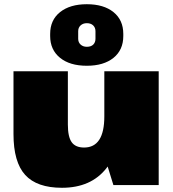

<svg xmlns="http://www.w3.org/2000/svg" viewBox="-20 -878 823 911"><path d="M302 -287Q302 -229 320 -203.5Q338 -178 379 -178Q427 -178 451 -215Q475 -252 475 -326L558 -426V-350Q558 -173 485 -80Q412 13 274 13Q155 13 99.5 -48Q44 -109 44 -242V-540H302ZM733 0H518L475 -139V-540H733ZM392 -566Q311 -566 264.5 -604Q218 -642 218 -707V-717Q218 -783 265 -820.5Q312 -858 392 -858Q472 -858 518.5 -820.5Q565 -783 565 -717V-707Q565 -641 518.5 -603.5Q472 -566 392 -566ZM392 -656Q412 -656 422.5 -666.5Q433 -677 433 -694V-730Q433 -747 422 -757.5Q411 -768 392 -768Q374 -768 362.5 -757.5Q351 -747 351 -730V-694Q351 -677 362.5 -666.5Q374 -656 392 -656Z"/></svg>

Font: Pathway Extreme 28pt Black
Style: Regular
Weight: 900
Designer: Eduardo Rodriguez Tunni
Foundry: Eduardo Rodriguez Tunni
Version: Version 1.001;gftools[0.9.26]